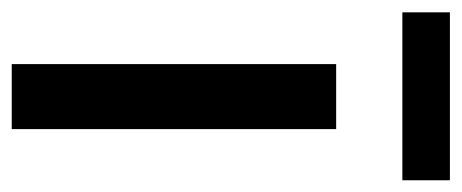

<svg xmlns="http://www.w3.org/2000/svg" viewBox="-272 -524 768 319"><g transform="rotate(90 111.5 -364.0)"><path d="M58 0V-539H166V0ZM-28 -649V-728H251V-649Z"/></g></svg>

Font: Georama ExtraCondensed Thin Medium
Style: Regular
Weight: 500
Version: Version 1.001